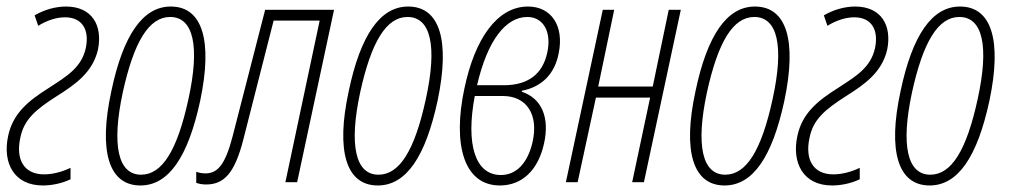

<svg xmlns="http://www.w3.org/2000/svg" viewBox="-26 -558 3091 588"><path d="M105 10C132 10 163 4 190 -9V-44C165 -32 136 -24 109 -24C47 -24 22 -70 36 -135C47 -192 83 -222 147 -263C206 -300 258 -337 274 -406C289 -480 256 -538 176 -538C145 -538 111 -529 80 -511L91 -479C117 -495 146 -505 173 -505C226 -505 248 -467 237 -412C224 -351 179 -325 124 -289C62 -250 14 -212 -1 -142C-19 -59 17 10 105 10Z M404 10C491 10 550 -78 587 -249C626 -434 594 -538 497 -538C411 -538 351 -450 315 -279C275 -95 307 10 404 10ZM406 -23C336 -23 315 -112 350 -275C384 -430 430 -506 495 -506C566 -506 587 -418 551 -254C517 -98 471 -23 406 -23Z M605 7C661 7 693 -29 719 -130L812 -495H953L848 0H884L997 -528H786L686 -139C663 -51 639 -27 603 -27C593 -27 582 -29 575 -32V2C583 5 594 7 605 7Z M1131 10C1218 10 1277 -78 1314 -249C1353 -434 1321 -538 1224 -538C1138 -538 1078 -450 1042 -279C1002 -95 1034 10 1131 10ZM1133 -23C1063 -23 1042 -112 1077 -275C1111 -430 1157 -506 1222 -506C1293 -506 1314 -418 1278 -254C1244 -98 1198 -23 1133 -23Z M1505 10C1573 10 1622 -37 1640 -118C1658 -198 1633 -257 1572 -277V-280C1634 -292 1673 -332 1685 -395C1702 -478 1663 -538 1591 -538C1497 -538 1428 -440 1396 -286C1360 -116 1394 10 1505 10ZM1589 -506C1638 -506 1664 -460 1650 -397C1636 -331 1591 -297 1517 -297H1435C1467 -435 1523 -506 1589 -506ZM1508 -22C1429 -22 1400 -116 1428 -264H1514C1587 -264 1624 -207 1605 -123C1590 -58 1555 -22 1508 -22Z M1707 0H1743L1799 -259H1965L1910 0H1946L2059 -528H2022L1973 -293H1806L1855 -528H1820Z M2193 10C2280 10 2339 -78 2376 -249C2415 -434 2383 -538 2286 -538C2200 -538 2140 -450 2104 -279C2064 -95 2096 10 2193 10ZM2195 -23C2125 -23 2104 -112 2139 -275C2173 -430 2219 -506 2284 -506C2355 -506 2376 -418 2340 -254C2306 -98 2260 -23 2195 -23Z M2522 10C2549 10 2580 4 2607 -9V-44C2582 -32 2553 -24 2526 -24C2464 -24 2439 -70 2453 -135C2464 -192 2500 -222 2564 -263C2623 -300 2675 -337 2691 -406C2706 -480 2673 -538 2593 -538C2562 -538 2528 -529 2497 -511L2508 -479C2534 -495 2563 -505 2590 -505C2643 -505 2665 -467 2654 -412C2641 -351 2596 -325 2541 -289C2479 -250 2431 -212 2416 -142C2398 -59 2434 10 2522 10Z M2821 10C2908 10 2967 -78 3004 -249C3043 -434 3011 -538 2914 -538C2828 -538 2768 -450 2732 -279C2692 -95 2724 10 2821 10ZM2823 -23C2753 -23 2732 -112 2767 -275C2801 -430 2847 -506 2912 -506C2983 -506 3004 -418 2968 -254C2934 -98 2888 -23 2823 -23Z"/></svg>

Font: Noto Sans ExtraCondensed ExtraLight
Style: Italic
Weight: 200
Width: 2
Italic angle: -12°
Designer: Monotype Design Team
Foundry: Monotype Imaging Inc.
Version: Version 2.013